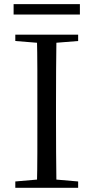

<svg xmlns="http://www.w3.org/2000/svg" viewBox="-20 -893 445 913"><path d="M44.7 -823.8V-873.3H359.9V-823.8ZM52.8 0V-30.1L190.9 -42.1H212.5L351.6 -30.1V0ZM155.3 0Q157.5 -83.6 157.6 -167.7Q157.7 -251.7 157.7 -336.8V-391.1Q157.7 -476.1 157.6 -560.4Q157.5 -644.8 155.3 -728H248.5Q247.3 -645.2 246.8 -560.7Q246.3 -476.1 246.3 -391.1V-337Q246.3 -252.2 246.8 -168.1Q247.3 -84.1 248.5 0ZM52.8 -698V-728H351.6V-698L212.5 -686.9H190.9Z"/></svg>

Font: Noto Serif SC
Style: Regular
Weight: 200
Designer: Ryoko NISHIZUKA 西塚涼子 (kana & ideographs); Frank Grießhammer (Latin, Greek & Cyrillic); Wenlong ZHANG 张文龙 (bopomofo); San
Foundry: Adobe
Version: Version 2.001;hotconv 1.1.0;makeotfexe 2.6.0